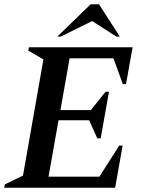

<svg xmlns="http://www.w3.org/2000/svg" viewBox="-27 -882 669 902"><path d="M-7 0 -4 -16 81 -57 177 -603 106 -644 109 -660H596L565 -487H550L506 -608H300L257 -365H400L469 -451H485L446 -232H430L392 -317H248L201 -52H440L533 -198H549L514 0ZM242 -710 399 -862H438L536 -710H520L406 -783L258 -710Z"/></svg>

Font: Spectral SC SemiBold
Style: Italic
Weight: 600
Italic angle: -10°
Designer: Jean-Baptiste Levee
Foundry: Production Type
Version: Version 2.001